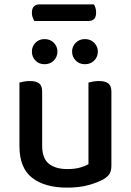

<svg xmlns="http://www.w3.org/2000/svg" viewBox="-20 -845 599 879"><path d="M137 -749Q133 -756 129.5 -765.5Q126 -775 126 -786Q126 -807 135.5 -816Q145 -825 162 -825H410Q414 -819 417 -809Q420 -799 420 -788Q420 -767 411 -758Q402 -749 385 -749ZM69 -467Q76 -469 89 -471.5Q102 -474 117 -474Q146 -474 159.5 -463Q173 -452 173 -425V-178Q173 -120 203.5 -95.5Q234 -71 288 -71Q323 -71 347 -78Q371 -85 385 -93V-467Q393 -469 405.5 -471.5Q418 -474 433 -474Q462 -474 476 -463Q490 -452 490 -425V-88Q490 -66 483 -52Q476 -38 455 -25Q429 -10 386.5 2Q344 14 287 14Q184 14 126.5 -31.5Q69 -77 69 -176ZM243 -609Q243 -585 226.5 -568Q210 -551 184 -551Q158 -551 142 -568Q126 -585 126 -609Q126 -632 142 -649Q158 -666 184 -666Q210 -666 226.5 -649Q243 -632 243 -609ZM428 -609Q428 -585 411.5 -568Q395 -551 369 -551Q343 -551 326.5 -568Q310 -585 310 -609Q310 -632 326.5 -649Q343 -666 369 -666Q395 -666 411.5 -649Q428 -632 428 -609Z"/></svg>

Font: Baloo 2 Medium
Style: Regular
Weight: 500
Designer: Sarang Kulkarni and Ek Type
Foundry: Ek Type
Version: Version 1.640;hotconv 1.0.111;makeotfexe 2.5.65597; ttfautoh